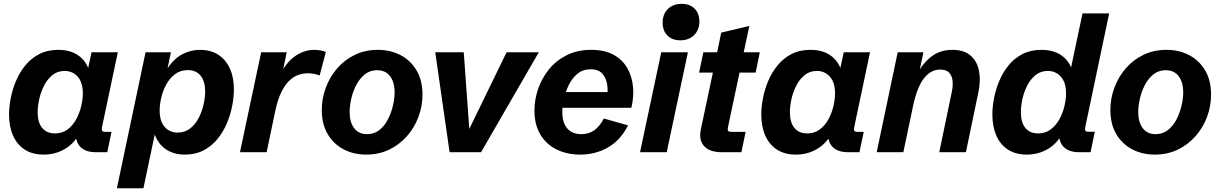

<svg xmlns="http://www.w3.org/2000/svg" viewBox="-20 -803 6440 1013"><path d="M210.4 12.7Q151.4 12.7 110.8 -13.4Q70.3 -39.6 49.1 -87.2Q27.8 -134.8 27.8 -199.2Q27.8 -238.8 36.6 -284.9Q45.4 -331.1 64.5 -376.2Q83.5 -421.4 114 -458.5Q144.5 -495.6 187.5 -517.8Q230.5 -540 287.6 -540Q353.5 -540 396 -508.5Q438.5 -477.1 452.1 -422.4L439.5 -418L462.9 -527.3H601.6L518.6 -134.3Q515.6 -119.1 518.6 -113.3Q521.5 -107.4 536.1 -107.4H568.4L545.9 0H485.4Q426.8 0 399.7 -32.7Q372.6 -65.4 384.3 -122.6L387.7 -141.6L408.2 -115.2Q377 -49.8 325 -18.6Q272.9 12.7 210.4 12.7ZM269.5 -99.1Q309.1 -99.1 337.2 -120.6Q365.2 -142.1 382.8 -175Q400.4 -208 408.7 -244.1Q417 -280.3 417 -310.1Q417 -368.2 389.9 -398.4Q362.8 -428.7 321.3 -428.7Q283.2 -428.7 256.1 -406.5Q229 -384.3 211.9 -350.1Q194.8 -315.9 186.8 -278.8Q178.7 -241.7 178.7 -211.4Q178.7 -156.2 202.9 -127.7Q227.1 -99.1 269.5 -99.1Z M596.7 190.4 748 -527.3H881.8L860.4 -425.8L858.4 -434.6Q895 -491.7 939.9 -515.9Q984.9 -540 1035.2 -540Q1118.7 -540 1166.3 -483.9Q1213.9 -427.7 1213.9 -330.6Q1213.9 -290 1204.8 -243.4Q1195.8 -196.8 1176.5 -151.4Q1157.2 -106 1126.7 -68.8Q1096.2 -31.7 1053.7 -9.5Q1011.2 12.7 955.6 12.7Q891.1 12.7 847.2 -21.2Q803.2 -55.2 787.6 -122.1L802.2 -121.1L736.8 190.4ZM917 -103.5Q956.1 -103.5 983.9 -125.7Q1011.7 -147.9 1029.1 -182.1Q1046.4 -216.3 1054.4 -253.7Q1062.5 -291 1062.5 -320.3Q1062.5 -372.6 1039.1 -402.8Q1015.6 -433.1 970.7 -433.1Q931.2 -433.1 903.1 -411.6Q875 -390.1 857.2 -357.2Q839.4 -324.2 830.8 -287.6Q822.3 -251 822.3 -220.7Q822.3 -164.1 848.4 -133.8Q874.5 -103.5 917 -103.5Z M1246.1 0 1357.9 -527.3H1492.7L1467.8 -406.7L1460 -415.5Q1499.5 -484.4 1544.9 -512.2Q1590.3 -540 1637.2 -540Q1654.3 -540 1670.7 -537.1Q1687 -534.2 1699.2 -528.8L1666.5 -404.8Q1652.8 -410.2 1636.2 -413.3Q1619.6 -416.5 1603 -416.5Q1580.6 -416.5 1556.2 -408.4Q1531.7 -400.4 1508.5 -379.4Q1485.4 -358.4 1465.8 -320.1Q1446.3 -281.7 1433.1 -221.2L1386.7 0Z M1912.1 12.7Q1846.2 12.7 1793 -15.1Q1739.7 -43 1708.7 -95.7Q1677.7 -148.4 1677.7 -223.1Q1677.7 -283.7 1699 -340.6Q1720.2 -397.5 1759 -442.4Q1797.9 -487.3 1852.3 -513.7Q1906.7 -540 1973.6 -540Q2040 -540 2093.3 -512.2Q2146.5 -484.4 2177.7 -431.6Q2209 -378.9 2209 -303.7Q2209 -242.7 2187.7 -186Q2166.5 -129.4 2127 -84.5Q2087.4 -39.6 2033 -13.4Q1978.5 12.7 1912.1 12.7ZM1916.5 -95.2Q1954.6 -95.2 1982.2 -117.4Q2009.8 -139.6 2027.3 -174.3Q2044.9 -209 2053.5 -246.8Q2062 -284.7 2062 -315.4Q2062 -369.1 2038.1 -400.9Q2014.2 -432.6 1969.7 -432.6Q1932.1 -432.6 1904.5 -410.4Q1877 -388.2 1859.1 -353.5Q1841.3 -318.8 1833 -281Q1824.7 -243.2 1824.7 -211.9Q1824.7 -158.2 1848.6 -126.7Q1872.6 -95.2 1916.5 -95.2Z M2352.1 0 2276.4 -527.3H2426.8L2458.5 -87.9H2439L2652.8 -527.3H2822.8L2518.1 0Z M3041.5 12.7Q2971.7 12.7 2917 -14.2Q2862.3 -41 2831.1 -93Q2799.8 -145 2799.8 -220.2Q2799.8 -277.3 2819.1 -333.7Q2838.4 -390.1 2876 -436.8Q2913.6 -483.4 2969.7 -511.7Q3025.9 -540 3099.1 -540Q3170.9 -540 3218 -513.7Q3265.1 -487.3 3290 -443.1Q3314.9 -398.9 3319.8 -344.7Q3324.7 -290.5 3311 -234.4H2893.6L2910.6 -317.4H3202.6L3182.6 -292Q3188.5 -322.8 3183.6 -356.4Q3178.7 -390.1 3158.4 -413.8Q3138.2 -437.5 3096.2 -437.5Q3055.2 -437.5 3026.4 -413.6Q2997.6 -389.6 2980 -352.8Q2962.4 -315.9 2954.6 -277.3Q2946.8 -238.8 2946.8 -210.4Q2946.8 -156.7 2972.4 -126Q2998 -95.2 3047.9 -95.2Q3085 -95.2 3113.8 -114.5Q3142.6 -133.8 3166 -177.7L3293.9 -141.6Q3253.4 -62.5 3187.5 -24.9Q3121.6 12.7 3041.5 12.7Z M3609.4 -527.3 3497.6 0H3356.9L3468.8 -527.3ZM3569.8 -590.3Q3526.4 -590.3 3501.2 -615.7Q3476.1 -641.1 3476.1 -683.1Q3476.1 -728 3503.7 -755.4Q3531.2 -782.7 3576.2 -782.7Q3619.6 -782.7 3644.8 -757.3Q3669.9 -731.9 3669.9 -689.9Q3669.9 -645.5 3642.3 -617.9Q3614.7 -590.3 3569.8 -590.3Z M3788.1 0Q3723.6 0 3694.6 -32.5Q3665.5 -64.9 3678.2 -123L3741.2 -419.9H3668.5L3690.9 -527.3H3763.7L3785.2 -630.9L3933.6 -666L3903.8 -527.3H3988.8L3966.8 -419.9H3881.8L3821.3 -134.3Q3817.9 -118.7 3821.3 -113Q3824.7 -107.4 3838.9 -107.4H3914.1L3891.6 0Z M4179.2 12.7Q4120.1 12.7 4079.6 -13.4Q4039.1 -39.6 4017.8 -87.2Q3996.6 -134.8 3996.6 -199.2Q3996.6 -238.8 4005.4 -284.9Q4014.2 -331.1 4033.2 -376.2Q4052.2 -421.4 4082.8 -458.5Q4113.3 -495.6 4156.2 -517.8Q4199.2 -540 4256.3 -540Q4322.3 -540 4364.7 -508.5Q4407.2 -477.1 4420.9 -422.4L4408.2 -418L4431.6 -527.3H4570.3L4487.3 -134.3Q4484.4 -119.1 4487.3 -113.3Q4490.2 -107.4 4504.9 -107.4H4537.1L4514.6 0H4454.1Q4395.5 0 4368.4 -32.7Q4341.3 -65.4 4353 -122.6L4356.4 -141.6L4377 -115.2Q4345.7 -49.8 4293.7 -18.6Q4241.7 12.7 4179.2 12.7ZM4238.3 -99.1Q4277.8 -99.1 4305.9 -120.6Q4334 -142.1 4351.6 -175Q4369.1 -208 4377.4 -244.1Q4385.7 -280.3 4385.7 -310.1Q4385.7 -368.2 4358.6 -398.4Q4331.5 -428.7 4290 -428.7Q4252 -428.7 4224.9 -406.5Q4197.8 -384.3 4180.7 -350.1Q4163.6 -315.9 4155.5 -278.8Q4147.5 -241.7 4147.5 -211.4Q4147.5 -156.2 4171.6 -127.7Q4195.8 -99.1 4238.3 -99.1Z M4605.5 0 4716.3 -527.3H4852.1L4827.1 -408.2L4828.1 -429.7Q4860.8 -482.9 4903.8 -511.5Q4946.8 -540 5004.9 -540Q5065.9 -540 5100.6 -510Q5135.3 -480 5145.3 -429Q5155.3 -377.9 5141.6 -314.5L5076.2 0H4935.5L5001 -314.5Q5008.3 -347.7 5005.9 -375.2Q5003.4 -402.8 4988 -419.4Q4972.7 -436 4940.4 -436Q4891.6 -436 4855.2 -390.4Q4818.8 -344.7 4796.9 -241.7L4746.1 0Z M5397 12.7Q5338.9 12.7 5298.3 -13.4Q5257.8 -39.6 5236.8 -87.2Q5215.8 -134.8 5215.8 -198.7Q5215.8 -238.8 5224.6 -284.9Q5233.4 -331.1 5252.2 -376Q5271 -420.9 5301.3 -458.3Q5331.5 -495.6 5374.8 -517.8Q5418 -540 5474.6 -540Q5540.5 -540 5583.3 -508.5Q5626 -477.1 5639.2 -422.4L5625 -418L5691.4 -732.4H5832L5706.5 -135.3Q5703.1 -119.1 5706.3 -113.5Q5709.5 -107.9 5723.6 -107.9H5756.3L5733.9 0H5672.9Q5614.3 0 5586.7 -33.7Q5559.1 -67.4 5572.8 -129.9L5575.7 -142.1L5593.8 -115.2Q5562.5 -49.3 5511 -18.3Q5459.5 12.7 5397 12.7ZM5456.5 -99.1Q5496.1 -99.1 5524.2 -120.6Q5552.2 -142.1 5570.1 -175Q5587.9 -208 5596.2 -244.1Q5604.5 -280.3 5604.5 -310.1Q5604.5 -368.2 5577.1 -398.4Q5549.8 -428.7 5508.3 -428.7Q5470.2 -428.7 5443.1 -406.5Q5416 -384.3 5398.9 -350.1Q5381.8 -315.9 5374 -278.8Q5366.2 -241.7 5366.2 -211.4Q5366.2 -156.2 5390.1 -127.7Q5414.1 -99.1 5456.5 -99.1Z M6072.8 12.7Q6006.8 12.7 5953.6 -15.1Q5900.4 -43 5869.4 -95.7Q5838.4 -148.4 5838.4 -223.1Q5838.4 -283.7 5859.6 -340.6Q5880.9 -397.5 5919.7 -442.4Q5958.5 -487.3 6012.9 -513.7Q6067.4 -540 6134.3 -540Q6200.7 -540 6253.9 -512.2Q6307.1 -484.4 6338.4 -431.6Q6369.6 -378.9 6369.6 -303.7Q6369.6 -242.7 6348.4 -186Q6327.1 -129.4 6287.6 -84.5Q6248 -39.6 6193.6 -13.4Q6139.2 12.7 6072.8 12.7ZM6077.1 -95.2Q6115.2 -95.2 6142.8 -117.4Q6170.4 -139.6 6188 -174.3Q6205.6 -209 6214.1 -246.8Q6222.7 -284.7 6222.7 -315.4Q6222.7 -369.1 6198.7 -400.9Q6174.8 -432.6 6130.4 -432.6Q6092.8 -432.6 6065.2 -410.4Q6037.6 -388.2 6019.8 -353.5Q6002 -318.8 5993.7 -281Q5985.4 -243.2 5985.4 -211.9Q5985.4 -158.2 6009.3 -126.7Q6033.2 -95.2 6077.1 -95.2Z"/></svg>

Font: Schibsted Grotesk
Style: Bold Italic
Weight: 700
Italic angle: -12°
Designer: Bakken & Baeck AS, Henrik Kongsvoll
Foundry: Schibsted ASA
Version: Version 1.100;gftools[0.9.25]